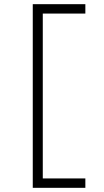

<svg xmlns="http://www.w3.org/2000/svg" viewBox="-20 -790 498 920"><path d="M137 110V-770H389V-725H185V65H389V110Z"/></svg>

Font: M PLUS 2 Thin Light
Style: Regular
Weight: 300
Version: Version 1.001